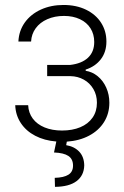

<svg xmlns="http://www.w3.org/2000/svg" viewBox="-20 -557 497 769"><path d="M228.5 -34.2Q270 -34.2 301.5 -47.4Q333 -60.5 350.6 -85.7Q368.2 -110.8 368.2 -145.5Q368.2 -176.3 354 -200.4Q339.8 -224.6 315.7 -238Q291.5 -251.5 262.7 -252H168.9V-296.9H260.7Q307.1 -302.2 332.3 -325.7Q357.4 -349.1 357.4 -388.7Q357.4 -419.9 342.5 -443.6Q327.6 -467.3 300 -480.2Q272.5 -493.2 236.3 -493.2Q199.2 -493.2 169.7 -480.2Q140.1 -467.3 123 -443.8Q106 -420.4 104.5 -390.6H53.7Q55.7 -433.6 79.3 -466.8Q103 -500 143.6 -518.6Q184.1 -537.1 234.4 -537.1Q285.6 -537.1 324.7 -518.1Q363.8 -499 385 -465.8Q406.2 -432.6 406.2 -390.6Q406.2 -348.6 383.8 -319.6Q361.3 -290.5 323.2 -278.3V-273.4Q349.6 -269.5 371.3 -251.7Q393.1 -233.9 405.5 -206.1Q418 -178.2 418 -145.5Q418 -102.1 396.7 -68.1Q375.5 -34.2 336.9 -13.7Q298.3 6.8 247.6 10.3L245.1 24.4Q277.8 29.8 297.4 50.5Q316.9 71.3 317.4 105.5Q316.4 146 286.6 168.5Q256.8 190.9 200.2 191.4L199.2 155.3Q235.8 154.3 254.2 142.6Q272.5 130.9 272.5 106.4Q272.5 80.1 253.9 67.6Q235.4 55.2 196.3 53.7L205.6 9.8Q157.7 5.9 121.1 -13.2Q84.5 -32.2 63.5 -64Q42.5 -95.7 41 -135.7H92.8Q94.2 -105 111.3 -82Q128.4 -59.1 158.7 -46.6Q189 -34.2 228.5 -34.2Z"/></svg>

Font: Pretendard ExtraLight
Style: Regular
Weight: 200
Designer: Base glyphs from Inter by Rasmus Andersson; Hangeul glyphs from Noto Sans CJK(Source Han Sans) by Jang Soo-young and Kan
Foundry: Kil Hyung-jin
Version: Version 1.309